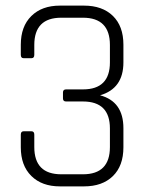

<svg xmlns="http://www.w3.org/2000/svg" viewBox="-20 -663 529 683"><path d="M215 -345H275Q371 -345 371 -441V-503Q371 -600 275 -600H198Q102 -600 102 -503V-468Q102 -456 92 -456H64Q54 -456 54 -468V-504Q54 -569 91.5 -606Q129 -643 193 -643H279Q344 -643 381.5 -606.5Q419 -570 419 -504V-441Q419 -348 336 -324Q419 -302 419 -207V-139Q419 -73 381.5 -36.5Q344 0 279 0H193Q129 0 91.5 -37Q54 -74 54 -139V-184Q54 -196 64 -196H92Q102 -196 102 -184V-140Q102 -43 198 -43H275Q371 -43 371 -140V-206Q371 -302 275 -302H215Q204 -302 204 -313V-334Q204 -345 215 -345Z"/></svg>

Font: Rajdhani
Style: Regular
Weight: 400
Designer: Satya Rajpurohit, Jyotish Sonowal
Foundry: Indian Type Foundry
Version: Version 1.201;PS 1.0;hotconv 1.0.78;makeotf.lib2.5.61930; tt